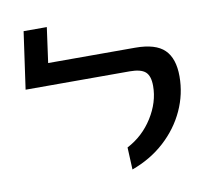

<svg xmlns="http://www.w3.org/2000/svg" viewBox="-83 -830 1000 937"><g transform="rotate(-10 417.5 -361.5)"><path d="M494 -93Q573 -134 621 -210.5Q669 -287 669 -367Q669 -417 646.5 -437Q624 -457 569 -457H53L93 -740H208L184 -566H615Q716 -566 760 -523Q804 -480 804 -391Q804 -303 767 -222.5Q730 -142 661.5 -79.5Q593 -17 499 17Z"/></g></svg>

Font: FiraGO Medium
Style: Italic
Weight: 500
Italic angle: -8°
Designer: bBox Type GmbH
Foundry: bBox Type GmbH
Version: Version 1.001